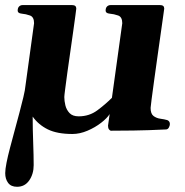

<svg xmlns="http://www.w3.org/2000/svg" viewBox="-27 -506 717 744"><path d="M39.1 217.8Q15.6 217.8 4.4 202.6Q-6.8 187.5 -6.8 165Q-6.8 150.4 -1.7 124.5Q3.4 98.6 12 66.2Q20.5 33.7 30 -1.2Q39.6 -36.1 48.3 -69.3Q57.1 -102.5 63.7 -130.1Q70.3 -157.7 71.8 -174.8L105 -416Q105 -440.4 89.1 -446Q73.2 -451.7 57.1 -453.1Q41.5 -454.6 41.5 -464.8Q41.5 -475.6 47.1 -481Q52.7 -486.3 60.5 -486.3H252.4Q268.6 -486.3 268.6 -472.7Q268.6 -469.7 265.1 -445.3Q261.7 -420.9 256.6 -383.8Q251.5 -346.7 245.4 -304.9Q239.3 -263.2 234.1 -225.3Q229 -187.5 225.6 -161.4Q222.2 -135.3 222.2 -129.9Q222.2 -115.2 226.3 -97.9Q230.5 -80.6 242.4 -67.9Q254.4 -55.2 277.8 -55.2Q318.8 -55.2 350.1 -78.4Q381.3 -101.6 406.7 -127L446.8 -416Q446.8 -440.4 430.7 -446Q414.6 -451.7 397.9 -453.1Q382.3 -454.6 382.3 -464.8Q382.3 -475.6 387.9 -481Q393.6 -486.3 401.4 -486.3H593.3Q609.4 -486.3 609.4 -472.7Q609.4 -471.7 605.5 -444.6Q601.6 -417.5 595.7 -375.2Q589.8 -333 583 -285.4Q576.2 -237.8 570.3 -194.3Q564.5 -150.9 560.5 -121.6Q556.6 -92.3 556.6 -87.9Q556.6 -64.9 568.1 -56.4Q579.6 -47.9 594.7 -45.9Q609.9 -43.9 621.6 -40.5Q631.3 -36.1 631.3 -25.4Q631.3 -19 627.4 -12Q623.5 -4.9 616.7 -4.4Q546.9 -1 490 -0.2Q433.1 0.5 403.3 0.5Q399.4 0.5 395.5 -4.4Q391.6 -9.3 391.6 -19L397.9 -64Q388.2 -48.3 365 -30.3Q341.8 -12.2 312 0.5Q282.2 13.2 253.4 13.2Q194.8 13.2 158.4 -4.6Q122.1 -22.5 99.6 -54.2Q99.6 -5.4 101.6 46.4Q103.5 98.1 103.5 133.8Q103.5 168 86.4 192.9Q69.3 217.8 39.1 217.8Z"/></svg>

Font: Gelasio
Style: Bold Italic
Weight: 700
Italic angle: -8.5°
Designer: Eben Sorkin
Foundry: Eben Sorkin
Version: Version 1.008